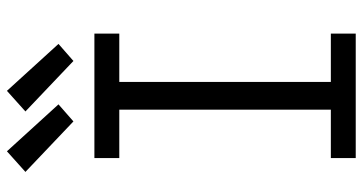

<svg xmlns="http://www.w3.org/2000/svg" viewBox="-260 -760 1021 540"><g transform="rotate(-90 250.0 -490.5)"><path d="M75 0V-70H211V-665H75V-735H425V-665H289V-70H425V0ZM348 -794 206 -929 264 -981 396 -836ZM178 -794 36 -929 94 -981 226 -836Z"/></g></svg>

Font: Iosevka NFM
Style: Regular
Weight: 400
Monospace: yes
Designer: Belleve Invis
Foundry: Belleve Invis
Version: Version 29.0.4; ttfautohint (v1.8.4);Nerd Fonts 3.3.0